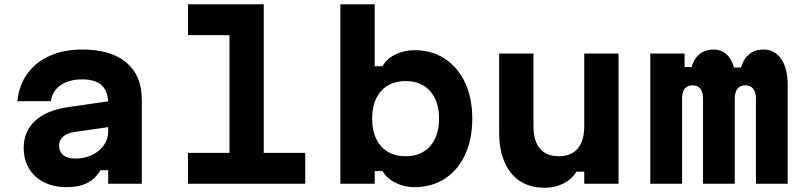

<svg xmlns="http://www.w3.org/2000/svg" viewBox="-20 -868 3790 907"><path d="M502 -391V-269L328 -244Q296 -239 277.5 -222Q259 -205 259 -180Q259 -152 278.5 -135.5Q298 -119 336 -119Q380 -119 415 -136Q450 -153 470.5 -182Q491 -211 491 -246V-380Q491 -436 461 -464.5Q431 -493 368 -493Q326 -493 294.5 -480.5Q263 -468 244 -445.5Q225 -423 220 -390H62Q70 -466 109.5 -520.5Q149 -575 215.5 -604.5Q282 -634 369 -634Q504 -634 577 -572.5Q650 -511 650 -397V0H491V-64H454Q433 -25 394 -4.5Q355 16 295 16Q234 16 188 -7Q142 -30 117 -72Q92 -114 92 -169Q92 -247 145 -296.5Q198 -346 296 -361Z M868 -848H1226V-146H1422V0H868V-146H1064V-702H868Z M1938 16Q1889 16 1847.5 -5Q1806 -26 1787 -60H1750V0H1588V-848H1750V-555H1787Q1806 -590 1847.5 -610.5Q1889 -631 1938 -631Q2020 -631 2081.5 -590.5Q2143 -550 2177 -477.5Q2211 -405 2211 -308Q2211 -210 2177 -137Q2143 -64 2081.5 -24Q2020 16 1938 16ZM1896 -130Q1970 -130 2012 -177.5Q2054 -225 2054 -308Q2054 -390 2012 -437.5Q1970 -485 1896 -485Q1822 -485 1780 -437.5Q1738 -390 1738 -307Q1738 -225 1780 -177.5Q1822 -130 1896 -130Z M2902 -615V0H2740V-57H2703Q2681 -21 2641.5 -1Q2602 19 2553 19Q2485 19 2437 -12Q2389 -43 2363.5 -102Q2338 -161 2338 -243V-615H2500V-273Q2500 -203 2530.5 -166.5Q2561 -130 2620 -130Q2679 -130 2709.5 -166.5Q2740 -203 2740 -273V-615Z M3052 -615H3214V-551H3309L3240 -503Q3243 -566 3272 -600Q3301 -634 3351 -634Q3396 -634 3423.5 -599Q3451 -564 3455 -499L3399 -549H3543L3474 -503Q3477 -566 3507 -600Q3537 -634 3587 -634Q3640 -634 3670.5 -589.5Q3701 -545 3701 -466V0H3551V-403Q3551 -433 3538 -449Q3525 -465 3501 -465Q3477 -465 3464 -449Q3451 -433 3451 -403V0H3301V-403Q3301 -433 3288.5 -449Q3276 -465 3252 -465Q3227 -465 3214.5 -449Q3202 -433 3202 -403V0H3052Z"/></svg>

Font: Martian Mono SemiExpanded SemiExpanded
Style: Bold
Weight: 700
Width: 6
Monospace: yes
Version: Version 1.000